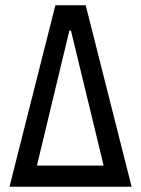

<svg xmlns="http://www.w3.org/2000/svg" viewBox="-20 -708 535 728"><path d="M16 0 190 -688H305L479 0ZM120 -80H373L249 -592H243Z"/></svg>

Font: Saira Condensed Medium
Style: Regular
Weight: 500
Width: 3
Designer: Hector Gatti with collaboration of the Omnibus-Type team
Foundry: Omnibus-Type
Version: Version 1.101